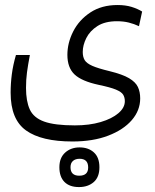

<svg xmlns="http://www.w3.org/2000/svg" viewBox="-20 -407 626 775"><path d="M272.5 164.1Q147.5 164.1 85.2 119.6Q22.9 75.2 22.9 -32.7Q22.9 -70.3 27.8 -107.7Q32.7 -145 44.4 -185.1H100.6Q92.8 -144 88.9 -114.7Q85 -85.4 85 -52.2Q85 1.5 100.3 34.9Q115.7 68.4 158.2 83.7Q200.7 99.1 282.2 99.1Q340.8 99.1 386.2 85.7Q431.6 72.3 457.8 50Q483.9 27.8 483.9 1.5Q483.9 -13.7 477.1 -24.9Q470.2 -36.1 447.8 -45.4Q425.3 -54.7 378.4 -64.5Q310.1 -79.1 281 -106.4Q252 -133.8 252 -185.5Q252 -233.9 275.6 -280.3Q299.3 -326.7 344.7 -356.7Q390.1 -386.7 454.6 -386.7Q486.3 -386.7 511 -379.2Q535.6 -371.6 553.7 -360.4L541 -301.3Q521.5 -310.5 500 -315.9Q478.5 -321.3 452.1 -321.3Q403.8 -321.3 373.3 -301.8Q342.8 -282.2 328.4 -253.4Q314 -224.6 314 -197.3Q314 -177.2 321.8 -164.3Q329.6 -151.4 352.8 -141.1Q376 -130.9 422.9 -119.6Q474.6 -106.9 501 -91.3Q527.3 -75.7 536.6 -55.9Q545.9 -36.1 545.9 -9.8Q545.9 38.6 512 77.9Q478 117.2 416.7 140.6Q355.5 164.1 272.5 164.1ZM298.8 348.1Q260.7 348.1 240.2 327.4Q219.7 306.6 219.7 268.1Q219.7 230 242.9 209Q266.1 188 301.3 188Q336.9 188 359.1 208.3Q381.3 228.5 381.3 268.1Q381.3 308.1 358.2 328.1Q335 348.1 298.8 348.1ZM299.8 302.2Q335.9 302.2 335.9 269Q335.9 233.9 301.3 233.9Q284.7 233.9 274.7 242.4Q264.6 251 264.6 268.1Q264.6 302.2 299.8 302.2Z"/></svg>

Font: CaskaydiaMono NF Light
Style: Regular
Weight: 300
Designer: Aaron Bell
Foundry: Saja Typeworks
Version: Version 2111.001; ttfautohint (v1.8.4);Nerd Fonts 3.1.1